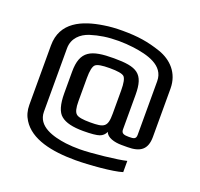

<svg xmlns="http://www.w3.org/2000/svg" viewBox="-118 -710 973 932"><g transform="rotate(20 368.5 -244.5)"><path d="M600 65V7C558 18 421 33 364 33C339 33 314 32 291 29C223 20 138 -3 138 -79V-406C138 -459 175 -491 218 -505C263 -519 306 -526 363 -526C389 -526 414 -524 439 -521C513 -511 604 -489 604 -406V-129C604 -107 592 -105 567 -105C543 -105 528 -108 528 -129V-308C528 -418 488 -439 369 -439C252 -439 200 -417 200 -308V-198C200 -140 211 -102 234 -84C257 -65 295 -56 349 -56C390 -56 418 -59 432 -64C446 -69 456 -78 463 -93C471 -67 510 -56 547 -56H578C643 -56 677 -79 677 -145V-394C677 -476 625 -526 562 -548C497 -570 443 -579 362 -579C329 -579 297 -577 267 -572C162 -556 60 -514 60 -393V-86C60 -57 67 -32 81 -10C129 67 239 90 362 90C430 90 554 80 600 65ZM366 -107C328 -107 304 -111 294 -120C283 -129 278 -150 278 -184V-304C278 -341 283 -365 293 -374C303 -383 327 -387 366 -387C406 -387 431 -383 441 -374C450 -365 455 -342 455 -304V-184C455 -115 439 -107 366 -107Z"/></g></svg>

Font: Gamestation Text
Style: Bold
Weight: 400
Designer: Jonas Hecksher
Foundry: Jonas Hecksher, Playtypeª, e-types AS
Version: Version 1.003